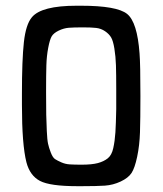

<svg xmlns="http://www.w3.org/2000/svg" viewBox="-20 -639 565 667"><path d="M56.2 -274.9V-313Q56.2 -431.2 63 -492.7Q69.8 -554.2 90.8 -579.1Q124 -619.1 246.1 -619.1H261.2Q386.2 -619.1 421.6 -590.6Q457 -562 464.8 -453.1Q467.8 -416 467.8 -305.2Q467.8 -225.1 466.3 -179.4Q464.8 -133.8 456.5 -94.5Q448.2 -55.2 437 -38.1Q425.8 -21 399.4 -8.5Q373 3.9 344.5 5.9Q315.9 7.8 264.2 7.8H249Q153.8 7.8 118.9 -10.5Q84 -28.8 71.8 -75.2Q56.2 -136.7 56.2 -274.9ZM140.1 -315.9Q140.1 -267.1 140.6 -241Q141.1 -214.8 142.6 -183.8Q144 -152.8 147 -139.4Q149.9 -126 156.5 -108.9Q163.1 -91.8 171.1 -86.4Q179.2 -81.1 193.1 -75Q207 -68.8 222.9 -67.9Q238.8 -66.9 263.2 -66.9Q299.3 -66.9 320.1 -72.5Q340.8 -78.1 354.5 -89.1Q368.2 -100.1 373.5 -124.5Q378.9 -148.9 380.9 -179Q382.8 -209 383.8 -259.8Q383.8 -267.6 383.8 -272V-330.1Q383.8 -381.8 382.8 -412.4Q381.8 -442.9 377.4 -470Q373 -497.1 366 -509Q358.9 -521 345 -530.5Q331.1 -540 314 -542Q296.9 -543.9 269 -543.9Q235.8 -543.9 218.5 -542.5Q201.2 -541 183.6 -532.5Q166 -523.9 159.4 -512.5Q152.8 -501 147.5 -472.9Q142.1 -444.8 141.1 -412.4Q140.1 -379.9 140.1 -323.2Z"/></svg>

Font: CMU Typewriter Text
Style: Bold
Weight: 700
Version: Version 0.7.0